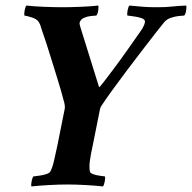

<svg xmlns="http://www.w3.org/2000/svg" viewBox="-20 -666 690 690"><path d="M186 -142 213 -277Q214 -285 211 -297Q207 -313 199 -341Q191 -369 181 -400.5Q171 -432 162.5 -460Q154 -488 148 -506Q142 -524 142 -524Q135 -544 132 -553.5Q129 -563 124 -578Q117 -596 97 -602.5Q77 -609 68 -610Q66 -615 68.5 -628.5Q71 -642 75 -646Q101 -643 138.5 -641.5Q176 -640 204 -640Q233 -640 269.5 -641.5Q306 -643 333 -646Q335 -642 333 -628.5Q331 -615 326 -610Q320 -610 306.5 -608.5Q293 -607 281 -601.5Q269 -596 266 -584Q265 -581 268 -572Q269 -569 269 -568L336 -353Q337 -351 352.5 -371Q368 -391 391.5 -422.5Q415 -454 440 -489.5Q465 -525 486 -555Q490 -561 492 -564Q499 -576 501 -587Q502 -596 489.5 -600.5Q477 -605 461.5 -607Q446 -609 439 -610Q438 -610 438 -610Q436 -615 438.5 -628.5Q441 -642 445 -646Q477 -643 496 -641.5Q515 -640 546 -640Q576 -640 598.5 -642.5Q621 -645 649 -646Q651 -642 649 -628.5Q647 -615 642 -610Q636 -610 622.5 -608.5Q609 -607 594 -602Q579 -597 570 -586Q563 -578 542 -551Q521 -524 492.5 -487Q464 -450 435 -411.5Q406 -373 382.5 -340.5Q359 -308 348 -291Q340 -280 339 -272L313 -142Q306 -111 303 -88Q300 -65 303 -50Q304 -44 315 -40Q326 -36 338.5 -34.5Q351 -33 357 -32Q359 -27 356.5 -14Q354 -1 350 4Q325 1 288 -1Q251 -3 222 -3Q194 -3 157 -1Q120 1 93 4Q91 -1 93.5 -14Q96 -27 100 -32Q106 -33 119.5 -34.5Q133 -36 145.5 -40Q158 -44 161 -50Q169 -65 174 -88Q179 -111 186 -142Z"/></svg>

Font: Amiri
Style: Bold Italic
Weight: 700
Italic angle: 10°
Designer: Khaled Hosny
Version: Version 0.113